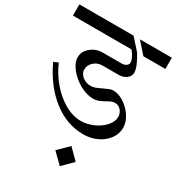

<svg xmlns="http://www.w3.org/2000/svg" viewBox="-229 -819 1090 1187"><g transform="rotate(30 316.0 -225.5)"><path d="M-14 -689H373L444 -609Q491 -532 491 -493Q491 -467 468.5 -450Q446 -433 416 -433H300Q263 -433 238 -410Q213 -387 213 -355Q213 -328 238 -307.5Q263 -287 298 -287Q314 -287 330 -293Q346 -299 370 -311Q394 -322 408 -327.5Q422 -333 435 -333Q473 -333 512.5 -307Q552 -281 577 -241.5Q602 -202 602 -163Q602 -120 575.5 -83.5Q549 -47 504.5 -26Q460 -5 409 -5Q288 -5 187.5 -84Q87 -163 23 -300L55 -314Q83 -249 130 -193Q177 -137 235.5 -103Q294 -69 353 -69Q397 -69 441 -88.5Q485 -108 513.5 -140Q542 -172 542 -206Q542 -232 525 -252Q508 -272 482 -272Q469 -272 457 -267Q445 -262 426 -251Q404 -239 387 -232.5Q370 -226 351 -226Q305 -226 255.5 -253Q206 -280 173 -321.5Q140 -363 140 -401Q140 -443 176 -473Q212 -503 259 -503H397Q414 -503 427 -512.5Q440 -522 440 -535Q440 -549 430 -570Q420 -591 403 -609H-14ZM418 -689H646V-609H489ZM381 94 453 166 381 238 308 166Z"/></g></svg>

Font: Amita
Style: Regular
Weight: 400
Designer: Eduardo Rodriguez Tunni, Modular Infotech, Brian J. Bonislawsky
Foundry: Eduardo Rodriguez Tunni, Modular Infotech, Brian J. Bonislawsky
Version: Version 1.004